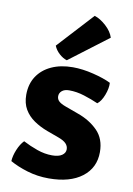

<svg xmlns="http://www.w3.org/2000/svg" viewBox="-88 -822 617 891"><g transform="rotate(10 221.0 -376.0)"><path d="M21 -34.5Q22 -59 34.2 -88.8Q46.5 -118.5 63.5 -135.5Q96 -118.5 131.5 -106Q167 -93.5 202 -93.5Q232.5 -93.5 248.5 -104.5Q264.5 -115.5 264.5 -132.5Q264.5 -148 253.2 -159.8Q242 -171.5 217 -180.5L161 -201Q126 -214 97.5 -233.5Q69 -253 52.2 -281.5Q35.5 -310 35.5 -350Q35.5 -400 59.2 -436.5Q83 -473 126.2 -493Q169.5 -513 227 -513Q273 -513 324.5 -500.2Q376 -487.5 408 -471.5Q409.5 -445.5 397.2 -413.5Q385 -381.5 367 -368Q336.5 -381.5 300.2 -393Q264 -404.5 228.5 -404.5Q206.5 -404.5 194.5 -394.2Q182.5 -384 182.5 -369Q182.5 -355 192.5 -345.5Q202.5 -336 224.5 -328L286 -305.5Q343 -285.5 380.8 -247.5Q418.5 -209.5 418.5 -146.5Q418.5 -72.5 361.8 -29Q305 14.5 205 14.5Q152 14.5 104 0Q56 -14.5 21 -34.5ZM285 -765.5Q312 -757 339.5 -732Q367 -707 376 -678.5L193 -540Q174.5 -545.5 156.8 -561.5Q139 -577.5 131 -598Z"/></g></svg>

Font: Signika Negative
Style: Bold
Weight: 700
Designer: Anna Giedry
Foundry: Anna Giedry
Version: Version 2.001